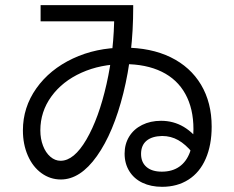

<svg xmlns="http://www.w3.org/2000/svg" viewBox="-20 -723 904 741"><path d="M460.9 -129.9Q460.9 -167 478.5 -195.8Q496.1 -224.6 528.3 -240.7Q560.5 -256.8 601.6 -256.8Q649.4 -256.8 689 -233.4Q728.5 -210 764.6 -159.2L722.7 -133.8Q696.3 -166 668 -182.1Q639.6 -198.2 605.5 -198.2Q566.4 -197.3 545.4 -179.7Q524.4 -162.1 524.4 -128.9Q524.4 -96.7 545.4 -78.6Q566.4 -60.5 604.5 -60.5Q644.5 -60.5 671.9 -79.6Q699.2 -98.6 712.9 -135.3Q726.6 -171.9 726.6 -224.6Q726.6 -303.7 695.3 -360.4Q664.1 -417 604 -446.3Q543.9 -475.6 459 -475.6Q368.2 -475.6 294.4 -442.4Q220.7 -409.2 178.2 -350.6Q135.7 -292 135.7 -219.7Q135.7 -187.5 146 -160.6Q156.2 -133.8 174.3 -118.2Q192.4 -102.5 213.9 -102.5Q265.6 -102.5 313.5 -184.6Q361.3 -266.6 391.1 -398.4Q420.9 -530.3 420.9 -670.9L454.1 -640.6H136.7V-703.1H494.1V-694.3Q494.1 -516.6 456.1 -363.8Q418 -210.9 354 -120.6Q290 -30.3 214.8 -30.3Q173.8 -30.3 140.1 -54.7Q106.4 -79.1 87.4 -122.6Q68.4 -166 68.4 -219.7Q68.4 -308.6 120.1 -381.8Q171.9 -455.1 261.2 -497.1Q350.6 -539.1 459 -539.1Q562.5 -539.1 638.7 -502Q714.8 -464.8 755.9 -396Q796.9 -327.1 796.9 -234.4Q796.9 -163.1 773.9 -110.4Q751 -57.6 707.5 -29.8Q664.1 -2 605.5 -2Q562.5 -2 529.8 -17.6Q497.1 -33.2 479 -62.5Q460.9 -91.8 460.9 -129.9Z"/></svg>

Font: Pretendard GOV Variable
Style: Regular
Weight: 400
Designer: Base glyphs from Inter by Rasmus Andersson; Hangul glyphs from Noto Sans CJK(Source Han Sans) by Jang Soo-young and Kang
Foundry: Kil Hyung-jin
Version: Version 1.307;Glyphs 3.2 (3192)